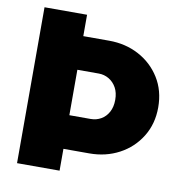

<svg xmlns="http://www.w3.org/2000/svg" viewBox="-79 -774 808 849"><g transform="rotate(10 325.0 -350.0)"><path d="M53 0V-700H244V-604H360Q434 -604 494 -572Q554 -540 589.5 -483Q625 -426 625 -351Q625 -277 589.5 -219.5Q554 -162 494 -130Q434 -98 360 -98H244V0ZM244 -249H340Q365 -249 386 -261Q407 -273 419.5 -296Q432 -319 432 -351Q432 -383 419.5 -405.5Q407 -428 386 -440.5Q365 -453 340 -453H244Z"/></g></svg>

Font: MuseoModerno Thin ExtraBold
Style: Regular
Weight: 800
Version: Version 1.002